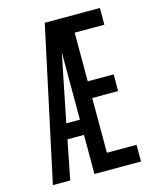

<svg xmlns="http://www.w3.org/2000/svg" viewBox="-111 -812 722 888"><g transform="rotate(-15 250.0 -367.5)"><path d="M31 0 189 -735H453V-655H311V-422H435V-342H311V-80H453V0H230V-187H151L114 0ZM230 -260V-583Q225 -559 220.5 -536Q216 -513 211 -490L165 -260Z"/></g></svg>

Font: Iosevka Fixed Medium
Style: Regular
Weight: 500
Monospace: yes
Designer: Belleve Invis
Foundry: Belleve Invis
Version: Version 32.3.0